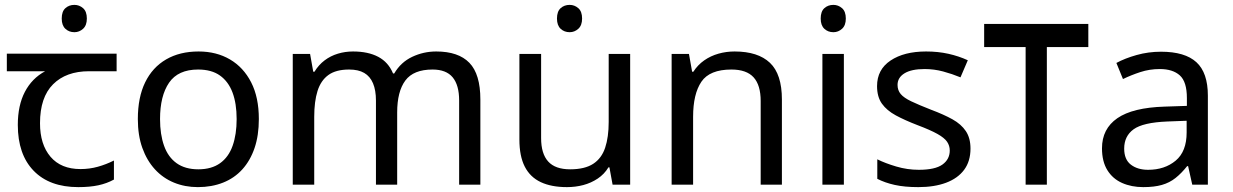

<svg xmlns="http://www.w3.org/2000/svg" viewBox="-20 -757 5052 787"><path d="M285 -737Q305 -737 320.5 -723.5Q336 -710 336 -681Q336 -653 320.5 -639Q305 -625 285 -625Q263 -625 248 -639Q233 -653 233 -681Q233 -710 248 -723.5Q263 -737 285 -737ZM301 10Q183 10 118 -57Q53 -124 53 -245Q53 -325 82 -380.5Q111 -436 165 -465H8V-537H458V-465H345Q251 -465 197.5 -411.5Q144 -358 144 -252Q144 -165 187 -114.5Q230 -64 310 -64Q347 -64 381 -73.5Q415 -83 447 -99V-21Q418 -5 383 2.5Q348 10 301 10Z M1041 -269Q1041 -202 1023.5 -150.5Q1006 -99 973.5 -63Q941 -27 894.5 -8.5Q848 10 791 10Q738 10 693 -8.5Q648 -27 615 -63Q582 -99 563.5 -150.5Q545 -202 545 -269Q545 -358 575 -419.5Q605 -481 661 -513.5Q717 -546 794 -546Q867 -546 922.5 -513.5Q978 -481 1009.5 -419.5Q1041 -358 1041 -269ZM636 -269Q636 -206 652.5 -159.5Q669 -113 704 -88Q739 -63 793 -63Q847 -63 882 -88Q917 -113 933.5 -159.5Q950 -206 950 -269Q950 -333 933 -378Q916 -423 881.5 -447.5Q847 -472 792 -472Q710 -472 673 -418Q636 -364 636 -269Z M1768 -546Q1859 -546 1904 -499.5Q1949 -453 1949 -349V0H1862V-345Q1862 -408 1835.5 -440Q1809 -472 1753 -472Q1675 -472 1641.5 -427Q1608 -382 1608 -296V0H1521V-345Q1521 -387 1509 -415.5Q1497 -444 1473 -458Q1449 -472 1411 -472Q1357 -472 1326 -449.5Q1295 -427 1281.5 -384Q1268 -341 1268 -278V0H1180V-536H1251L1264 -463H1269Q1286 -491 1310.5 -509.5Q1335 -528 1365 -537Q1395 -546 1427 -546Q1489 -546 1530.5 -524Q1572 -502 1591 -456H1596Q1623 -502 1669.5 -524Q1716 -546 1768 -546Z M2315 -737Q2335 -737 2350.5 -723.5Q2366 -710 2366 -681Q2366 -653 2350.5 -639Q2335 -625 2315 -625Q2293 -625 2278 -639Q2263 -653 2263 -681Q2263 -710 2278 -723.5Q2293 -737 2315 -737ZM2563 -536V0H2491L2478 -71H2474Q2457 -43 2430 -25Q2403 -7 2371 1.5Q2339 10 2304 10Q2240 10 2196.5 -10.5Q2153 -31 2131 -74Q2109 -117 2109 -185V-536H2198V-191Q2198 -127 2227 -95Q2256 -63 2317 -63Q2377 -63 2411.5 -85.5Q2446 -108 2460.5 -151.5Q2475 -195 2475 -257V-536Z M2991 -546Q3087 -546 3136 -499.5Q3185 -453 3185 -349V0H3098V-343Q3098 -408 3069 -440Q3040 -472 2978 -472Q2889 -472 2855 -422Q2821 -372 2821 -278V0H2733V-536H2804L2817 -463H2822Q2840 -491 2866.5 -509.5Q2893 -528 2925 -537Q2957 -546 2991 -546Z M3439 -536V0H3351V-536ZM3396 -737Q3416 -737 3431.5 -723.5Q3447 -710 3447 -681Q3447 -653 3431.5 -639Q3416 -625 3396 -625Q3374 -625 3359 -639Q3344 -653 3344 -681Q3344 -710 3359 -723.5Q3374 -737 3396 -737Z M3958 -148Q3958 -96 3932 -61Q3906 -26 3858 -8Q3810 10 3744 10Q3688 10 3647.5 1Q3607 -8 3576 -24V-104Q3608 -88 3653.5 -74.5Q3699 -61 3746 -61Q3813 -61 3843 -82.5Q3873 -104 3873 -140Q3873 -160 3862 -176Q3851 -192 3822.5 -208Q3794 -224 3741 -244Q3689 -264 3652 -284Q3615 -304 3595 -332Q3575 -360 3575 -404Q3575 -472 3630.5 -509Q3686 -546 3776 -546Q3825 -546 3867.5 -536.5Q3910 -527 3947 -510L3917 -440Q3883 -454 3846 -464Q3809 -474 3770 -474Q3716 -474 3687.5 -456.5Q3659 -439 3659 -409Q3659 -387 3672 -371.5Q3685 -356 3715.5 -341.5Q3746 -327 3797 -307Q3848 -288 3884 -268Q3920 -248 3939 -219.5Q3958 -191 3958 -148Z M4441 -659V-564H4271V0H4184V-564H4014V-659Z M4739 -545Q4837 -545 4884 -502Q4931 -459 4931 -365V0H4867L4850 -76H4846Q4823 -47 4798.5 -27.5Q4774 -8 4742.5 1Q4711 10 4666 10Q4618 10 4579.5 -7Q4541 -24 4519 -59.5Q4497 -95 4497 -149Q4497 -229 4560 -272.5Q4623 -316 4754 -320L4845 -323V-355Q4845 -422 4816 -448Q4787 -474 4734 -474Q4692 -474 4654 -461.5Q4616 -449 4583 -433L4556 -499Q4591 -518 4639 -531.5Q4687 -545 4739 -545ZM4765 -259Q4665 -255 4626.5 -227Q4588 -199 4588 -148Q4588 -103 4615.5 -82Q4643 -61 4686 -61Q4754 -61 4799 -98.5Q4844 -136 4844 -214V-262Z"/></svg>

Font: usinhala05
Style: Book
Weight: 400
Designer: Jelle Bosma - Monotype Design Team
Foundry: Monotype Imaging Inc.
Version: Version 2.003